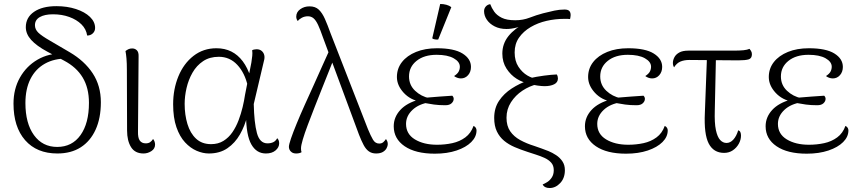

<svg xmlns="http://www.w3.org/2000/svg" viewBox="-20 -760 4309 967"><path d="M269 13Q165 13 106.5 -54Q48 -121 48 -238Q48 -312 80.5 -369.5Q113 -427 169 -459.5Q225 -492 297 -491L318 -465Q254 -466 206.5 -439.5Q159 -413 133.5 -362.5Q108 -312 108 -241Q108 -139 151 -79.5Q194 -20 268 -20Q343 -20 385.5 -79.5Q428 -139 428 -242Q428 -317 396.5 -369.5Q365 -422 302 -455L218 -500Q164 -529 137 -559Q110 -589 110 -623Q110 -672 151.5 -700.5Q193 -729 264 -729Q318 -729 362.5 -714.5Q407 -700 433 -675Q459 -650 459 -619Q459 -603 447.5 -592Q436 -581 419 -581Q414 -614 390 -637.5Q366 -661 329 -674.5Q292 -688 247 -688Q205 -688 180.5 -674Q156 -660 156 -633Q156 -612 173 -595.5Q190 -579 232 -555L331 -497Q406 -453 447 -390.5Q488 -328 488 -245Q488 -165 461.5 -107Q435 -49 386.5 -18Q338 13 269 13Z M703 13Q660 13 640 -19Q620 -51 620 -103L619 -408Q619 -442 617 -465Q615 -488 612 -503Q620 -509 627.5 -512.5Q635 -516 646 -516Q660 -516 669.5 -506.5Q679 -497 678 -475L675 -98Q674 -66 684 -52Q694 -38 714 -38Q727 -38 735.5 -43.5Q744 -49 751 -60Q756 -54 758.5 -46.5Q761 -39 761 -32Q761 -11 742.5 1Q724 13 703 13Z M1032 13Q1002 13 970.5 -0.5Q939 -14 912 -43Q885 -72 868.5 -119.5Q852 -167 852 -235Q852 -311 878.5 -375.5Q905 -440 954.5 -478.5Q1004 -517 1070 -517Q1112 -517 1145 -500.5Q1178 -484 1202.5 -451.5Q1227 -419 1243 -369L1228 -326Q1213 -393 1175 -433.5Q1137 -474 1082 -474Q1036 -474 1003 -452Q970 -430 949.5 -394Q929 -358 919.5 -316.5Q910 -275 910 -237Q910 -182 924 -135.5Q938 -89 967.5 -61.5Q997 -34 1043 -34Q1079 -34 1105.5 -50.5Q1132 -67 1150.5 -94Q1169 -121 1181.5 -154Q1194 -187 1202 -220.5Q1210 -254 1214 -282L1246 -445Q1249 -465 1250.5 -479Q1252 -493 1250 -507Q1253 -509 1259.5 -510.5Q1266 -512 1272 -512Q1288 -512 1298 -503.5Q1308 -495 1311 -482Q1314 -469 1309 -452L1258 -236Q1260 -142 1274 -90Q1288 -38 1327 -38Q1344 -38 1356.5 -44Q1369 -50 1376 -64Q1386 -55 1386 -38Q1386 -18 1368 -2.5Q1350 13 1319 13Q1272 13 1246 -32.5Q1220 -78 1219 -181L1225 -175Q1213 -126 1188.5 -83Q1164 -40 1125.5 -13.5Q1087 13 1032 13Z M1874 13Q1853 13 1838 2.5Q1823 -8 1811.5 -29.5Q1800 -51 1788 -82L1606 -573Q1593 -611 1582 -634.5Q1571 -658 1559 -668Q1547 -678 1531 -678Q1514 -678 1500 -670.5Q1486 -663 1480 -654Q1477 -657 1474.5 -663Q1472 -669 1472 -676Q1472 -699 1492 -713.5Q1512 -728 1539 -728Q1568 -728 1585.5 -711.5Q1603 -695 1616.5 -664.5Q1630 -634 1645 -592L1833 -110Q1847 -76 1858.5 -56.5Q1870 -37 1890 -37Q1903 -37 1911 -44.5Q1919 -52 1924 -60Q1927 -56 1930 -49.5Q1933 -43 1933 -34Q1933 -25 1927 -13.5Q1921 -2 1908 5.5Q1895 13 1874 13ZM1472 13Q1458 13 1449.5 7Q1441 1 1438 -6.5Q1435 -14 1435 -20Q1435 -32 1445.5 -62.5Q1456 -93 1474 -137Q1492 -181 1514.5 -231Q1537 -281 1560 -331.5Q1583 -382 1603 -427.5Q1623 -473 1638 -505L1666 -476Q1655 -448 1638.5 -406.5Q1622 -365 1603 -317.5Q1584 -270 1565 -221.5Q1546 -173 1530 -130.5Q1514 -88 1505 -57.5Q1496 -27 1496 -13Q1496 -9 1496.5 -3.5Q1497 2 1499 6Q1496 9 1488.5 11Q1481 13 1472 13Z M2170 14Q2073 14 2018 -23.5Q1963 -61 1963 -124Q1963 -170 1996 -206Q2029 -242 2092 -259L2101 -247Q2047 -256 2013 -293Q1979 -330 1979 -372Q1979 -415 2004.5 -447.5Q2030 -480 2075.5 -498.5Q2121 -517 2181 -517Q2267 -517 2309.5 -490.5Q2352 -464 2352 -423Q2352 -398 2337.5 -381.5Q2323 -365 2301 -365Q2292 -365 2282.5 -368.5Q2273 -372 2267 -377Q2284 -388 2290 -399.5Q2296 -411 2296 -424Q2296 -449 2265 -466.5Q2234 -484 2179 -484Q2116 -484 2078 -453.5Q2040 -423 2040 -375Q2040 -332 2070.5 -303Q2101 -274 2144 -265L2145 -245Q2090 -237 2057.5 -206.5Q2025 -176 2025 -136Q2025 -85 2069.5 -58Q2114 -31 2181 -31Q2221 -31 2258 -39Q2295 -47 2323.5 -68Q2352 -89 2365 -126Q2373 -122 2376.5 -116Q2380 -110 2380 -103Q2380 -71 2353.5 -44.5Q2327 -18 2279.5 -2Q2232 14 2170 14ZM2223 -230Q2191 -230 2165.5 -233.5Q2140 -237 2120 -241L2125 -268Q2161 -271 2193 -273.5Q2225 -276 2258 -278Q2265 -271 2265 -262Q2265 -250 2254.5 -240Q2244 -230 2223 -230ZM2187 -561Q2181 -560 2171 -561.5Q2161 -563 2157 -567L2197 -740Q2213 -740 2228 -736Q2243 -732 2253 -724Z M2748 187Q2722 187 2713 169Q2723 165 2736 157Q2749 149 2759 134Q2769 119 2769 97Q2769 73 2755.5 58.5Q2742 44 2722 35Q2702 26 2680 19L2637 5Q2603 -6 2572.5 -19Q2542 -32 2519 -51Q2496 -70 2482.5 -98Q2469 -126 2469 -166Q2469 -216 2493.5 -252.5Q2518 -289 2557.5 -314.5Q2597 -340 2641 -355V-341Q2613 -344 2582.5 -363Q2552 -382 2531 -414.5Q2510 -447 2510 -490Q2510 -540 2541 -578.5Q2572 -617 2627 -645L2629 -637Q2612 -629 2583.5 -621.5Q2555 -614 2531 -614Q2497 -614 2471.5 -627Q2446 -640 2432 -660.5Q2418 -681 2418 -704Q2418 -717 2426.5 -727Q2435 -737 2449 -739Q2456 -720 2469 -701.5Q2482 -683 2507 -670.5Q2532 -658 2575 -658Q2614 -658 2647.5 -671Q2681 -684 2715 -693Q2746 -701 2772 -706.5Q2798 -712 2823 -712Q2840 -712 2847 -705Q2854 -698 2854 -684Q2854 -679 2853 -674Q2852 -669 2851 -664Q2847 -665 2838 -665Q2829 -665 2821 -665Q2777 -665 2733 -655Q2689 -645 2652.5 -623.5Q2616 -602 2594 -570.5Q2572 -539 2572 -496Q2572 -453 2591 -424Q2610 -395 2636.5 -379.5Q2663 -364 2686 -363V-336Q2647 -327 2611.5 -303.5Q2576 -280 2553.5 -245Q2531 -210 2531 -167Q2531 -126 2549.5 -99Q2568 -72 2600 -54.5Q2632 -37 2671 -25L2708 -12Q2723 -7 2742.5 1Q2762 9 2781 21.5Q2800 34 2812.5 52.5Q2825 71 2825 97Q2825 137 2801.5 162Q2778 187 2748 187ZM2723 -326Q2709 -326 2687.5 -329Q2666 -332 2647 -336V-366Q2682 -374 2719.5 -379Q2757 -384 2784 -385Q2787 -381 2788.5 -375.5Q2790 -370 2790 -365Q2790 -345 2771 -335.5Q2752 -326 2723 -326Z M3133 14Q3036 14 2981 -23.5Q2926 -61 2926 -124Q2926 -170 2959 -206Q2992 -242 3055 -259L3064 -247Q3010 -256 2976 -293Q2942 -330 2942 -372Q2942 -415 2967.5 -447.5Q2993 -480 3038.5 -498.5Q3084 -517 3144 -517Q3230 -517 3272.5 -490.5Q3315 -464 3315 -423Q3315 -398 3300.5 -381.5Q3286 -365 3264 -365Q3255 -365 3245.5 -368.5Q3236 -372 3230 -377Q3247 -388 3253 -399.5Q3259 -411 3259 -424Q3259 -449 3228 -466.5Q3197 -484 3142 -484Q3079 -484 3041 -453.5Q3003 -423 3003 -375Q3003 -332 3033.5 -303Q3064 -274 3107 -265L3108 -245Q3053 -237 3020.5 -206.5Q2988 -176 2988 -136Q2988 -85 3032.5 -58Q3077 -31 3144 -31Q3184 -31 3221 -39Q3258 -47 3286.5 -68Q3315 -89 3328 -126Q3336 -122 3339.5 -116Q3343 -110 3343 -103Q3343 -71 3316.5 -44.5Q3290 -18 3242.5 -2Q3195 14 3133 14ZM3186 -230Q3154 -230 3128.5 -233.5Q3103 -237 3083 -241L3088 -268Q3124 -271 3156 -273.5Q3188 -276 3221 -278Q3228 -271 3228 -262Q3228 -250 3217.5 -240Q3207 -230 3186 -230Z M3627 10Q3574 10 3549.5 -37Q3525 -84 3530 -191L3541 -482H3586L3580 -204Q3578 -141 3585.5 -105.5Q3593 -70 3607 -55Q3621 -40 3639 -40Q3658 -40 3673.5 -57Q3689 -74 3698 -104Q3706 -101 3709 -94Q3712 -87 3712 -77Q3712 -56 3701 -36Q3690 -16 3671 -3Q3652 10 3627 10ZM3375 -421Q3369 -430 3369 -443Q3369 -457 3376.5 -471.5Q3384 -486 3401 -495.5Q3418 -505 3447 -505H3674Q3705 -505 3724.5 -507Q3744 -509 3755 -514Q3758 -511 3762.5 -503.5Q3767 -496 3767 -487Q3767 -466 3750.5 -461Q3734 -456 3698 -456Q3632 -456 3571.5 -457Q3511 -458 3452 -458Q3426 -458 3407 -450Q3388 -442 3375 -421Z M4043 14Q3946 14 3891 -23.5Q3836 -61 3836 -124Q3836 -170 3869 -206Q3902 -242 3965 -259L3974 -247Q3920 -256 3886 -293Q3852 -330 3852 -372Q3852 -415 3877.5 -447.5Q3903 -480 3948.5 -498.5Q3994 -517 4054 -517Q4140 -517 4182.5 -490.5Q4225 -464 4225 -423Q4225 -398 4210.5 -381.5Q4196 -365 4174 -365Q4165 -365 4155.5 -368.5Q4146 -372 4140 -377Q4157 -388 4163 -399.5Q4169 -411 4169 -424Q4169 -449 4138 -466.5Q4107 -484 4052 -484Q3989 -484 3951 -453.5Q3913 -423 3913 -375Q3913 -332 3943.5 -303Q3974 -274 4017 -265L4018 -245Q3963 -237 3930.5 -206.5Q3898 -176 3898 -136Q3898 -85 3942.5 -58Q3987 -31 4054 -31Q4094 -31 4131 -39Q4168 -47 4196.5 -68Q4225 -89 4238 -126Q4246 -122 4249.5 -116Q4253 -110 4253 -103Q4253 -71 4226.5 -44.5Q4200 -18 4152.5 -2Q4105 14 4043 14ZM4096 -230Q4064 -230 4038.5 -233.5Q4013 -237 3993 -241L3998 -268Q4034 -271 4066 -273.5Q4098 -276 4131 -278Q4138 -271 4138 -262Q4138 -250 4127.5 -240Q4117 -230 4096 -230Z"/></svg>

Font: Arima Thin Light
Style: Regular
Weight: 300
Version: Version 1.100